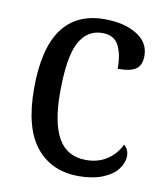

<svg xmlns="http://www.w3.org/2000/svg" viewBox="-68 -604 581 671"><g transform="rotate(10 222.5 -268.0)"><path d="M49 -265Q49 -546 251 -546Q319 -546 364 -519Q409 -492 409 -444Q409 -410 389.5 -396.5Q370 -383 325 -383Q325 -436 308.5 -466.5Q292 -497 251 -497Q197 -497 169 -445Q141 -393 141 -266Q141 -158 172.5 -104Q204 -50 271 -50Q314 -50 345.5 -71Q377 -92 393 -126Q410 -112 410 -88Q410 -65 393 -42Q376 -19 340.5 -4.5Q305 10 255 10Q159 10 104 -57.5Q49 -125 49 -265Z"/></g></svg>

Font: Noto Serif Narrow
Style: Regular
Weight: 400
Width: 4
Designer: Monotype Design Team
Foundry: Monotype Imaging Inc.
Version: Version 1.001